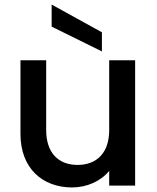

<svg xmlns="http://www.w3.org/2000/svg" viewBox="-20 -816 689 844"><path d="M70 -227C70 -76 167 8 297 8C362 8 424 -20 460 -65V0H574V-551H460V-244C460 -145 406 -91 321 -91C236 -91 183 -145 183 -244V-551H70ZM207 -699 428 -590V-674L207 -796Z"/></svg>

Font: Poppins Medium
Style: Regular
Weight: 500
Designer: Ninad Kale (Devanagari), Jonny Pinhorn (Latin)
Foundry: Indian Type Foundry
Version: 4.004